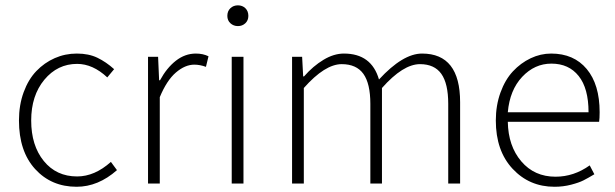

<svg xmlns="http://www.w3.org/2000/svg" viewBox="-20 -695 2329 727"><path d="M51.8 -238.8Q51.8 -297.4 69.6 -345.9Q87.4 -394.5 117.7 -426Q147.9 -457.5 187.3 -474.9Q226.6 -492.2 271 -492.2Q315.9 -492.2 348.9 -476.3Q381.8 -460.4 412.1 -433.1L386.2 -401.9Q331.5 -453.1 272 -453.1Q197.8 -453.1 147.9 -393.1Q98.1 -333 98.1 -238.8Q98.1 -144 145.8 -85.4Q193.4 -26.9 272 -26.9Q338.4 -26.9 399.9 -82L422.9 -50.8Q351.6 12.2 270 12.2Q174.3 12.2 113 -54.9Q51.8 -122.1 51.8 -238.8Z M540.5 0V-480H578.6L582.5 -391.1H585.9Q611.3 -438 646 -465.1Q680.7 -492.2 721.7 -492.2Q748.5 -492.2 769.5 -481.9L759.8 -441.9Q736.8 -450.2 715.8 -450.2Q680.7 -450.2 646 -420.4Q611.3 -390.6 585 -327.1V0Z M840.8 -634.8Q840.8 -652.8 852.3 -663.8Q863.8 -674.8 880.9 -674.8Q897.9 -674.8 909.2 -663.8Q920.4 -652.8 920.4 -634.8Q920.4 -617.7 908.9 -606.9Q897.5 -596.2 880.9 -596.2Q864.3 -596.2 852.5 -606.9Q840.8 -617.7 840.8 -634.8ZM857.4 0V-480H901.9V0Z M1085.9 0V-480H1124L1127.9 -405.8H1131.3Q1165.5 -444.8 1204.8 -468.5Q1244.1 -492.2 1282.2 -492.2Q1386.7 -492.2 1415 -394Q1505.4 -492.2 1578.1 -492.2Q1722.2 -492.2 1722.2 -308.1V0H1677.2V-301.8Q1677.2 -378.4 1651.1 -415.3Q1625 -452.1 1570.3 -452.1Q1506.3 -452.1 1426.3 -361.8V0H1382.3V-301.8Q1382.3 -378.4 1356 -415.3Q1329.6 -452.1 1273.9 -452.1Q1210.4 -452.1 1130.4 -361.8V0Z M1857.4 -238.8Q1857.4 -295.9 1875 -344.5Q1892.6 -393.1 1922.1 -424.8Q1951.7 -456.5 1989.3 -474.4Q2026.9 -492.2 2066.9 -492.2Q2152.8 -492.2 2201.7 -433.6Q2250.5 -375 2250.5 -270Q2250.5 -246.1 2248.5 -233.9H1902.8Q1904.3 -142.1 1953.9 -84Q2003.4 -25.9 2083.5 -25.9Q2152.8 -25.9 2212.9 -68.8L2230.5 -35.2Q2206.1 -20.5 2189.2 -12Q2172.4 -3.4 2142.3 4.4Q2112.3 12.2 2079.6 12.2Q1984.4 12.2 1920.9 -55.9Q1857.4 -124 1857.4 -238.8ZM1902.8 -270H2208.5Q2208.5 -360.4 2171.1 -407.2Q2133.8 -454.1 2067.9 -454.1Q2004.4 -454.1 1957.3 -404.1Q1910.2 -354 1902.8 -270Z"/></svg>

Font: Source Sans Pro Light
Style: Regular
Weight: 300
Designer: Paul D. Hunt
Foundry: Adobe Systems Incorporated
Version: Version 2.020;PS 2.0;hotconv 1.0.86;makeotf.lib2.5.63406